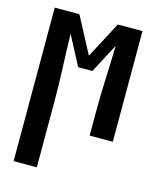

<svg xmlns="http://www.w3.org/2000/svg" viewBox="-111 -607 722 888"><g transform="rotate(15 250.0 -162.5)"><path d="M40 205V-530H158L250 -356L342 -530H460V0H349V-106Q349 -188 352.5 -269Q356 -350 358 -432L284 -292H216L142 -432Q144 -350 147.5 -269Q151 -188 151 -106V205Z"/></g></svg>

Font: Iosevka Slab
Style: Bold
Weight: 700
Monospace: yes
Designer: Belleve Invis
Foundry: Belleve Invis
Version: Version 11.1.1; ttfautohint (v1.8.3)